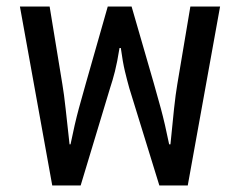

<svg xmlns="http://www.w3.org/2000/svg" viewBox="-20 -568 735 588"><path d="M140 0 41 -548H132L171 -310Q176 -281 181 -235Q186 -189 193 -126H196Q209 -190 221.5 -236Q234 -282 243 -313L310 -548H383L451 -313Q460 -282 472.5 -236Q485 -190 498 -126H502Q508 -189 513 -235Q518 -281 523 -310L563 -548H654L555 0H468L376 -298Q369 -323 362.5 -350Q356 -377 350 -421H346Q339 -377 332 -349.5Q325 -322 317 -298L227 0Z"/></svg>

Font: Go Noto Kurrent-Regular
Style: Regular
Weight: 400
Designer: Monotype Design Team
Foundry: Monotype Imaging Inc.
Version: Version 2.012; ttfautohint (v1.8.4.7-5d5b)